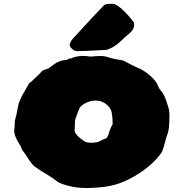

<svg xmlns="http://www.w3.org/2000/svg" viewBox="-20 -947 949 997"><path d="M425.8 29.3Q354.5 29.3 289.6 2.9Q278.3 -2.4 269 -10.7Q259.8 -19 222.2 -42Q188.5 -61.5 157.7 -84Q142.6 -96.7 118.7 -135.7Q102.5 -159.7 100.6 -160.9Q98.6 -162.1 95.2 -168.9Q89.8 -184.6 77.6 -204.1Q53.7 -242.2 53.7 -267.6Q53.7 -276.4 55.7 -286.1L57.1 -319.3Q67.4 -355.5 73.2 -392.6Q79.1 -426.8 108.4 -474.1Q117.7 -489.3 126 -504.9Q131.3 -516.6 142.1 -522.5L189.5 -567.9Q195.8 -578.1 206.5 -582.8Q217.3 -587.4 230 -590.8Q247.6 -602.5 256.8 -610.4Q289.1 -635.3 325.7 -635.3L338.4 -642.6Q351.6 -642.6 358.4 -647.9Q384.8 -656.7 411.1 -656.7Q427.2 -656.7 443.8 -653.8L452.1 -653.3Q458 -653.3 464.4 -654.3Q472.7 -655.8 502 -656.2Q518.1 -656.2 532.2 -652.8Q567.9 -640.1 606.9 -635.7Q624 -632.3 640.6 -622.1Q647.5 -618.2 654.3 -614.7Q661.1 -611.3 667 -608.4Q678.7 -602.1 690.9 -596.7Q726.6 -583.5 760 -554Q793.5 -524.4 801.3 -499Q805.7 -486.8 815.9 -475.6Q834.5 -456.1 848.1 -408.7Q859.9 -378.4 859.9 -349.1Q859.9 -274.4 850.1 -252Q844.2 -238.3 834.2 -198.7Q824.2 -159.2 814.5 -148.4Q809.6 -143.1 805.7 -137.7Q800.8 -130.4 794.9 -124Q728 -51.8 628.4 -6.3Q578.6 15.6 527.8 22.5Q477.1 29.3 425.8 29.3ZM453.1 -205.6 471.7 -207Q486.8 -207.5 502.9 -216.3Q519 -225.1 533.2 -229.5L542.5 -246.1Q551.3 -279.8 564.9 -301.8Q564.9 -336.4 561 -352.5Q561 -376.5 541 -397.5Q514.6 -424.8 474.6 -424.8Q450.7 -424.8 425.5 -412.4Q400.4 -399.9 393.1 -384.8Q386.7 -372.1 377.4 -346.2Q369.1 -326.2 369.1 -312Q369.1 -297.9 368.2 -280.3Q367.2 -272.5 367.2 -268.1Q370.1 -264.6 370.1 -258.3Q384.8 -233.4 422.9 -210.9Q432.6 -205.6 453.1 -205.6ZM381.8 -681.6Q369.6 -681.6 360.6 -688Q351.6 -694.3 346.7 -701.7Q341.8 -709 341.8 -711.4Q341.8 -727.5 358.9 -747.1L363.8 -752.4Q490.7 -890.6 521 -920.9Q532.2 -927.2 547.4 -927.2Q552.7 -927.2 558.6 -926.3L559.1 -926.8Q559.6 -926.8 564.5 -927.2Q586.4 -927.2 628.9 -884.8Q653.3 -860.4 673.8 -832.5Q676.8 -823.7 676.8 -816.4Q676.8 -800.3 659.7 -780.8Q656.7 -776.9 651.9 -773.9L622.6 -748Q575.7 -699.7 533.2 -688.5Q531.2 -688 528.3 -688L503.4 -686.5Q419.4 -681.6 381.8 -681.6Z"/></svg>

Font: Kaph
Style: Regular
Weight: 400
Designer: GGBotNet
Foundry: f0n7.com
Version: 1.10